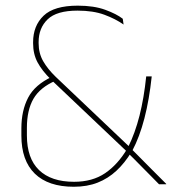

<svg xmlns="http://www.w3.org/2000/svg" viewBox="-20 -668 624 696"><path d="M556.5 0Q544 -13 529 -28Q514 -43 498.8 -58.5Q483.5 -74 469.5 -88.2Q455.5 -102.5 444.5 -113L440 -118.5L167 -377.5L164 -380.5Q132.5 -411.5 116.2 -441.8Q100 -472 100 -511V-515Q100 -574.5 138 -611Q176 -647.5 262 -647.5Q320.5 -647.5 361.5 -632.5Q402.5 -617.5 425 -600L428 -579Q399 -599.5 358.5 -614.5Q318 -629.5 261 -629.5Q185.5 -629.5 152.8 -598Q120 -566.5 120 -515.5V-511.5Q120 -475 136.5 -446.2Q153 -417.5 182 -389.5L449.5 -135.5L454 -130.5Q465 -119.5 477.5 -107Q490 -94.5 503.2 -81Q516.5 -67.5 530.2 -53.8Q544 -40 557.2 -26.8Q570.5 -13.5 582.5 -1.5V0ZM247.5 9Q155 9 106.2 -38.5Q57.5 -86 57.5 -176.5V-203Q57.5 -267 82 -314Q106.5 -361 169 -390L181.5 -375.5Q125 -351 101.2 -309.8Q77.5 -268.5 77.5 -204.5V-177Q77.5 -94 121.5 -51.5Q165.5 -9 248.5 -9Q315 -9 361 -40.2Q407 -71.5 441 -128.5L445 -136Q469.5 -185 485.8 -249Q502 -313 510 -391H530Q521 -306.5 503.5 -239Q486 -171.5 459.5 -121.5L456.5 -117Q432.5 -77.5 402.2 -49.2Q372 -21 334 -6Q296 9 247.5 9Z"/></svg>

Font: Anek Tamil Thin
Style: Regular
Weight: 250
Designer: Aadarsh Rajan (Tamil), Yesha Goshar (Latin)
Foundry: Ek Type
Version: Version 1.003